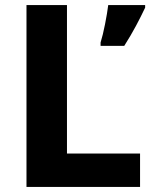

<svg xmlns="http://www.w3.org/2000/svg" viewBox="-20 -734 603 754"><path d="M84 0V-714H243V-131H530V0ZM550 -704Q534 -670 514 -632.5Q494 -595 468 -554H375V-567Q384 -596 392.5 -639Q401 -682 405 -714H550Z"/></svg>

Font: Noto Sans Oriya
Style: Bold
Weight: 700
Designer: Amélie Bonet and Sol Matas
Foundry: Google LLC
Version: Version 2.006; ttfautohint (v1.8.4.7-5d5b)